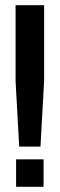

<svg xmlns="http://www.w3.org/2000/svg" viewBox="-20 -720 230 740"><path d="M54 -155 40 -408V-700H150V-408L136 -155ZM148 -106V0H42V-106Z"/></svg>

Font: SVN-Bebas Neue
Style: Bold
Weight: 700
Designer: Ryoichi Tsunekawa
Foundry: Ryoichi Tsunekawa
Version: Version 1.300; ttfautohint (v1.7.9-c794)